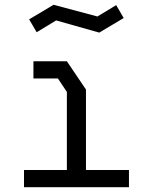

<svg xmlns="http://www.w3.org/2000/svg" viewBox="-20 -789 640 804"><path d="M120 -532.5H260L340 -414V-77H520V-5H80.5V-77H260V-404L222.5 -460.5H120ZM466.5 -767.5 388 -720 204.5 -769 102 -708 133.5 -654 215 -703.5 395.5 -652.5 498 -713.5Z"/></svg>

Font: Kode Mono
Style: Regular
Weight: 400
Monospace: yes
Designer: Isa Ozler
Foundry: Kadena LLC
Version: Version 1.000;gftools[0.9.28]